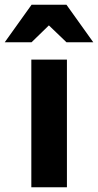

<svg xmlns="http://www.w3.org/2000/svg" viewBox="-61 -789 413 809"><path d="M145 -682 72 -611H-41L72 -769H219L332 -611H219ZM71 -538H221V0H71Z"/></svg>

Font: Balans
Style: Regular
Weight: 400
Designer: Thomas Breure
Foundry: Thomas Breure
Version: Version 2.001